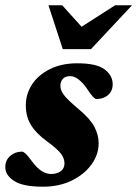

<svg xmlns="http://www.w3.org/2000/svg" viewBox="-30 -690 518 725"><path d="M53.5 -117.5Q58 -117.5 66 -110.5Q74 -103.5 92.5 -78.5Q111.5 -53.5 128.8 -43.2Q146 -33 163 -33Q185 -33 199.2 -43.5Q213.5 -54 213.5 -73Q213.5 -91 200.8 -108.8Q188 -126.5 146.5 -157Q105 -187.5 86.2 -219.2Q67.5 -251 67.5 -292Q67.5 -335.5 91.2 -371.5Q115 -407.5 158.8 -429.2Q202.5 -451 262 -451Q334.5 -451 365 -428Q395.5 -405 395.5 -372Q395.5 -346 378 -331Q360.5 -316 333.5 -316Q329.5 -316 321.8 -323.8Q314 -331.5 299.5 -353.5Q285 -375.5 268 -389Q251 -402.5 235 -402.5Q216.5 -402.5 207.2 -392.2Q198 -382 198 -366Q198 -349.5 211 -331.8Q224 -314 267.5 -277.5Q311 -241 326.8 -210.5Q342.5 -180 342.5 -148.5Q342.5 -106.5 315.5 -69Q288.5 -31.5 241 -8.2Q193.5 15 132 15Q56.5 15 23.2 -6.8Q-10 -28.5 -10 -59Q-10 -85 8.5 -101.2Q27 -117.5 53.5 -117.5ZM468.5 -670 313.5 -504.5H207L153 -670H205L278 -589L404.5 -670Z"/></svg>

Font: Newsreader Text ExtraBold
Style: Italic
Weight: 800
Italic angle: -17°
Designer: Hugues Gentile
Foundry: Production Type
Version: Version 1.001